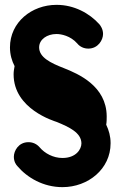

<svg xmlns="http://www.w3.org/2000/svg" viewBox="-20 -759 495 790"><path d="M343 -559C384 -559 404 -595 404 -619C404 -639 394 -653 389 -659C348 -705 284 -739 214 -739H212C111 -739 21 -668 21 -564C21 -534 29 -508 40 -487C38 -476 36 -465 36 -453C36 -310 203 -261 214 -257C265 -236 314 -213 315 -170V-169C315 -145 293 -109 237 -109C199 -109 164 -128 143 -153C125 -174 102 -174 97 -174C56 -174 37 -138 37 -114C37 -94 46 -81 52 -75C92 -28 158 11 237 11C343 11 435 -64 435 -169V-171C435 -198 428 -223 417 -246C419 -257 419 -269 419 -279V-281C418 -405 303 -455 242 -479C188 -500 141 -523 141 -564C141 -597 174 -619 212 -619H213C231 -619 270 -612 298 -580C301 -576 316 -559 343 -559Z"/></svg>

Font: LS
Style: Bold
Weight: 700
Designer: BSozoo
Foundry: BSozoo
Version: Version 001.000